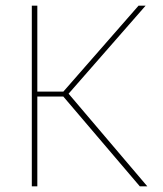

<svg xmlns="http://www.w3.org/2000/svg" viewBox="-20 -659 578 679"><path d="M501 0H474.5L204 -317.5H108.5V-335H204L470 -639H495L218.5 -323L218 -333ZM112 0H92.5V-639H112Z"/></svg>

Font: Anek Devanagari Medium Thin
Style: Regular
Weight: 250
Version: Version 1.003